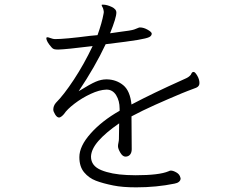

<svg xmlns="http://www.w3.org/2000/svg" viewBox="-20 -783 1040 825"><path d="M761 -382Q699 -356 645.5 -332Q592 -308 545 -283L546 -142Q546 -128 539.5 -119.5Q533 -111 521 -110H519Q507 -110 497 -127Q487 -144 487 -155Q487 -161 489 -170Q491 -179 491 -186L492 -253Q434 -213 403 -177.5Q372 -142 371 -110Q371 -70 415 -52Q459 -34 525 -31L563 -30Q664 -30 704 -47Q708 -49 710 -49.5Q712 -50 714 -50Q724 -50 738 -42Q752 -34 755 -20Q756 -19 756 -16Q756 -8 749 -2Q742 4 730 6Q652 22 565 22Q506 22 467 14Q422 5 392 -6.5Q362 -18 341.5 -42.5Q321 -67 321 -108Q321 -155 369.5 -209.5Q418 -264 494 -307V-316Q494 -350 479 -374Q464 -398 438 -398H437Q407 -397 369.5 -379.5Q332 -362 300 -337.5Q268 -313 255 -293Q250 -287 244 -282.5Q238 -278 234 -278Q225 -278 217 -291Q209 -304 209 -312Q209 -328 220 -341Q254 -375 297.5 -441Q341 -507 378 -585Q265 -571 230 -570Q220 -570 213.5 -571.5Q207 -573 202 -579Q179 -605 179 -619Q179 -621 180 -622Q182 -623 184 -623Q187 -623 198 -619Q209 -615 216 -615Q259 -615 367 -629L399 -632Q418 -685 425 -724L426 -731Q426 -735 424 -743Q423 -748 420 -753Q417 -758 417 -760Q417 -763 417.5 -763Q418 -763 423 -763Q439 -763 459.5 -753.5Q480 -744 480 -729Q480 -707 453 -640L502 -647Q542 -652 548 -654Q557 -656 563.5 -659Q570 -662 576 -664Q577 -665 582 -665Q597 -665 614 -655.5Q631 -646 632 -639Q632 -629 621 -623.5Q610 -618 572 -611.5Q534 -605 434 -593Q389 -497 318 -391Q368 -422 391.5 -432Q415 -442 437 -442H440Q480 -441 509.5 -417Q539 -393 545 -334Q638 -383 763 -439Q768 -441 780.5 -447Q793 -453 800 -462Q801 -465 803.5 -469Q806 -473 808 -473L812 -474Q818 -474 827.5 -458Q837 -442 837 -426Q837 -412 823 -406L786 -392Q781 -390 761 -382Z"/></svg>

Font: JyunsaiKaai Light
Style: Regular
Weight: 300
Designer: Fontworks Inc.
Version: Version 0.030;April 7, 2024;FontCreator 14.0.0.2901 64-bit